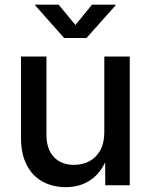

<svg xmlns="http://www.w3.org/2000/svg" viewBox="-20 -771 628 799"><path d="M253.9 7.8Q199.2 7.8 157 -15.4Q114.7 -38.6 91.1 -84.5Q67.4 -130.4 67.4 -197.3V-535.6H173.3V-210.4Q173.3 -150.9 203.9 -117.9Q234.4 -85 288.1 -85Q324.2 -85 352.5 -100.3Q380.9 -115.7 397.5 -146.2Q414.1 -176.8 414.1 -221.2V-535.6H520V0H418L417.5 -131.8H432.6Q408.2 -59.6 362.5 -25.9Q316.9 7.8 253.9 7.8ZM224.1 -751.5 293.9 -667 362.8 -751.5H460.9V-748.5L339.8 -612.8H247.1L126.5 -748.5V-751.5Z"/></svg>

Font: Inter 20pt Medium
Style: Regular
Weight: 500
Version: Version 4.001;git-66647c0bb